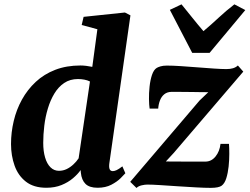

<svg xmlns="http://www.w3.org/2000/svg" viewBox="-20 -876 1178 906"><path d="M496 -106Q493.5 -88 497.2 -78.2Q501 -68.5 512.5 -68.5Q520 -68.5 530.2 -73.2Q540.5 -78 557.5 -91L571.5 -58.5Q565.5 -51.5 549 -35Q532.5 -18.5 505.2 -4.2Q478 10 440.5 10Q402 10 383.5 -8.2Q365 -26.5 361.5 -61L360.5 -73.5Q347 -54 324.2 -34.8Q301.5 -15.5 270.2 -2.8Q239 10 198.5 10Q139 10 102.2 -18.8Q65.5 -47.5 48.8 -94.5Q32 -141.5 32 -196.5Q32 -251.5 44.8 -305.2Q57.5 -359 83.5 -406Q109.5 -453 148.5 -489.5Q187.5 -526 240.5 -546.5Q293.5 -567 360 -567Q372.5 -567 387 -565.2Q401.5 -563.5 415.5 -560.5L439.5 -738L365.5 -758L374.5 -796.5L569.5 -817L595.5 -803.5ZM404.5 -491.5Q392.5 -497.5 378 -500.2Q363.5 -503 348 -503Q310.5 -503 283 -484.5Q255.5 -466 236.5 -434.5Q217.5 -403 205.8 -363.8Q194 -324.5 189 -282.5Q184 -240.5 184 -202Q184 -162.5 192.8 -132.8Q201.5 -103 218.2 -86.5Q235 -70 258 -70Q278 -70 295.2 -78.5Q312.5 -87 327 -100.8Q341.5 -114.5 351 -129ZM963 -441Q949 -441 930.8 -441.2Q912.5 -441.5 892.5 -441.8Q872.5 -442 853.2 -442.2Q834 -442.5 817 -442.5Q800 -442.5 788.5 -442.5Q768.5 -442 755.2 -431.2Q742 -420.5 735 -402.5Q728 -384.5 726.5 -363.5H686Q683.5 -380 683 -408.2Q682.5 -436.5 685.8 -467.2Q689 -498 697.2 -522.5Q705.5 -547 719.5 -555.5Q725 -559 737.2 -562.8Q749.5 -566.5 767.5 -566.5Q795 -566.5 833.2 -564Q871.5 -561.5 912.2 -558.2Q953 -555 989.5 -552.5Q1026 -550 1048.5 -550Q1066 -550 1079.5 -554Q1093 -558 1102.5 -567L1128 -538L799.5 -154L762.5 -114Q782.5 -114 805 -113.8Q827.5 -113.5 851.8 -113.5Q876 -113.5 900.8 -113.5Q925.5 -113.5 949.5 -113.5Q977.5 -113.5 997 -137.5Q1016.5 -161.5 1020.5 -197H1060.5Q1062 -178.5 1062 -149.8Q1062 -121 1058.8 -90.2Q1055.5 -59.5 1047.8 -34.8Q1040 -10 1025.5 0.5Q1019.5 5 1006.5 7.8Q993.5 10.5 974.5 10.5Q946 10.5 904.8 8.2Q863.5 6 819.2 3Q775 0 736.5 -2.5Q698 -5 675 -5Q664 -5 648.5 -1.5Q633 2 624 11L594.5 -18L921.5 -401.5ZM887 -626.5 781.5 -829.5 836.5 -855.5Q861.5 -825 887.2 -792.8Q913 -760.5 940 -729Q977.5 -760.5 1012 -792.8Q1046.5 -825 1086 -855.5L1137.5 -828.5L969 -626.5Z"/></svg>

Font: Merriweather 20pt ExtraBold
Style: Italic
Weight: 800
Italic angle: -7.8°
Version: Version 2.101